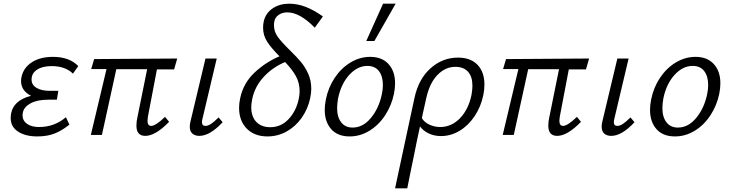

<svg xmlns="http://www.w3.org/2000/svg" viewBox="-20 -731 3957 1040"><path d="M38 -91Q38 -138 66.5 -168.5Q95 -199 148 -212Q94 -240 94 -292Q94 -307 98 -320Q110 -367 154.5 -395Q199 -423 267 -423Q356 -423 404 -373L375 -332Q357 -351 327.5 -362Q298 -373 260 -373Q210 -373 180.5 -353.5Q151 -334 151 -300Q151 -271 178 -255Q205 -239 250 -239H296L288 -191H242Q182 -191 146 -171.5Q110 -152 104 -122Q102 -112 102 -107Q102 -78 126 -60.5Q150 -43 192 -43Q275 -43 337 -96L356 -56Q318 -25 277.5 -8.5Q237 8 182 8Q118 8 78 -18Q38 -44 38 -91Z M719 -50Q719 -73 724 -94L777 -356H610L532 0H472L557 -357H474L490 -411L940 -414L923 -355H830L781 -98Q779 -84 779 -77Q779 -49 799 -49Q823 -49 874 -98L896 -71Q822 5 767 5Q719 5 719 -50Z M1008 -45Q1008 -59 1012 -74L1093 -414H1154L1077 -89Q1074 -79 1074 -69Q1074 -49 1093 -49Q1107 -49 1124 -60.5Q1141 -72 1164 -95L1186 -69Q1117 5 1060 5Q1036 5 1022 -7.5Q1008 -20 1008 -45Z M1275 -147Q1275 -172 1281 -199Q1298 -281 1359 -338Q1420 -395 1494 -426Q1450 -470 1427.5 -504.5Q1405 -539 1405 -581Q1405 -600 1409 -617Q1420 -661 1457.5 -686Q1495 -711 1546 -711Q1592 -711 1636.5 -693.5Q1681 -676 1729 -642L1685 -581Q1604 -664 1536 -664Q1509 -664 1489.5 -650.5Q1470 -637 1466 -615Q1464 -608 1464 -594Q1464 -560 1484.5 -531.5Q1505 -503 1549 -460Q1587 -423 1610 -395.5Q1633 -368 1649.5 -331.5Q1666 -295 1666 -250Q1666 -227 1660 -198Q1647 -139 1613.5 -92Q1580 -45 1532 -18.5Q1484 8 1429 8Q1358 8 1316.5 -34.5Q1275 -77 1275 -147ZM1341 -150Q1341 -99 1368.5 -70.5Q1396 -42 1444 -42Q1502 -42 1543 -85.5Q1584 -129 1598 -194Q1603 -219 1603 -236Q1603 -282 1582.5 -319Q1562 -356 1524 -395Q1456 -366 1408 -314Q1360 -262 1346 -194Q1341 -167 1341 -150Z M1739 -136Q1739 -162 1745 -192Q1758 -257 1793 -309.5Q1828 -362 1878.5 -392.5Q1929 -423 1985 -423Q2049 -423 2084.5 -384Q2120 -345 2120 -280Q2120 -253 2114 -223Q2101 -160 2066.5 -107Q2032 -54 1981.5 -23Q1931 8 1874 8Q1809 8 1774 -31.5Q1739 -71 1739 -136ZM2048 -219Q2054 -246 2054 -270Q2054 -318 2032.5 -346Q2011 -374 1970 -374Q1916 -374 1871.5 -325Q1827 -276 1811 -197Q1806 -167 1806 -146Q1806 -97 1828 -68.5Q1850 -40 1890 -40Q1946 -40 1989 -92Q2032 -144 2048 -219ZM2055 -711H2123L2008 -509H1964Z M2197 -70 2225 -200Q2247 -303 2312 -361Q2377 -419 2461 -419Q2529 -419 2566.5 -380Q2604 -341 2604 -273Q2604 -246 2598 -216Q2585 -153 2551 -102Q2517 -51 2469.5 -22.5Q2422 6 2369 6Q2332 6 2302.5 -8Q2273 -22 2255 -46Q2242 11 2219 127Q2213 155 2205 194.5Q2197 234 2186 289H2120Q2185 -12 2197 -70ZM2364 -43Q2426 -43 2472 -91Q2518 -139 2534 -217Q2539 -247 2539 -266Q2539 -316 2515 -342.5Q2491 -369 2447 -369Q2392 -369 2349.5 -325Q2307 -281 2289 -200L2271 -119L2265 -91Q2279 -68 2306.5 -55.5Q2334 -43 2364 -43Z M2950 -50Q2950 -73 2955 -94L3008 -356H2841L2763 0H2703L2788 -357H2705L2721 -411L3171 -414L3154 -355H3061L3012 -98Q3010 -84 3010 -77Q3010 -49 3030 -49Q3054 -49 3105 -98L3127 -71Q3053 5 2998 5Q2950 5 2950 -50Z M3239 -45Q3239 -59 3243 -74L3324 -414H3385L3308 -89Q3305 -79 3305 -69Q3305 -49 3324 -49Q3338 -49 3355 -60.5Q3372 -72 3395 -95L3417 -69Q3348 5 3291 5Q3267 5 3253 -7.5Q3239 -20 3239 -45Z M3501 -136Q3501 -162 3507 -192Q3520 -257 3555 -309.5Q3590 -362 3640.5 -392.5Q3691 -423 3747 -423Q3811 -423 3846.5 -384Q3882 -345 3882 -280Q3882 -253 3876 -223Q3863 -160 3828.5 -107Q3794 -54 3743.5 -23Q3693 8 3636 8Q3571 8 3536 -31.5Q3501 -71 3501 -136ZM3810 -219Q3816 -246 3816 -270Q3816 -318 3794.5 -346Q3773 -374 3732 -374Q3678 -374 3633.5 -325Q3589 -276 3573 -197Q3568 -167 3568 -146Q3568 -97 3590 -68.5Q3612 -40 3652 -40Q3708 -40 3751 -92Q3794 -144 3810 -219Z"/></svg>

Font: LXGW Bright GB
Style: Italic
Weight: 400
Italic angle: -12°
Designer: Christian Thalmann (Catharsis Fonts)
Foundry: LXGW / Christian Thalmann (Catharsis Fonts) / Fontworks Inc.
Version: Version 5.510